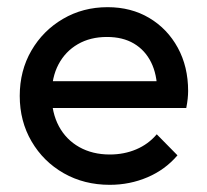

<svg xmlns="http://www.w3.org/2000/svg" viewBox="-20 -505 576 535"><path d="M285.8 10Q214.5 10 157.8 -22.2Q101 -54.5 68 -110.9Q35 -167.2 35 -237.8Q35 -308 67.4 -363.9Q99.8 -419.8 155.5 -452.4Q211.2 -485 279.8 -485Q345.5 -485 396 -454.9Q446.5 -424.8 475.4 -372Q504.2 -319.2 504.2 -251.5Q504.2 -241.5 503 -230Q501.8 -218.5 499 -204H98.2V-278.8H451.2L418.2 -250Q417.8 -297.8 401 -331.5Q384.2 -365.2 353.2 -383.6Q322.2 -402 278 -402Q231.5 -402 196.9 -381.9Q162.2 -361.8 143.1 -325.8Q124 -289.8 124 -240.5Q124 -190.8 144.1 -153.2Q164.2 -115.8 201 -95.1Q237.8 -74.5 286 -74.5Q325.8 -74.5 359.5 -88.8Q393.2 -103 416.8 -130.8L474.5 -72.2Q440.5 -32.2 391.1 -11.1Q341.8 10 285.8 10Z"/></svg>

Font: Marine Company Thin
Style: Regular
Weight: 100
Designer: Rodrigo Fuenzalida
Foundry: fragTYPE
Version: Version 1.000